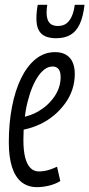

<svg xmlns="http://www.w3.org/2000/svg" viewBox="-20 -761 368 791"><path d="M66.3 -276.9Q85 -280 102.9 -286.2Q120.7 -292.3 136.6 -301.4Q178.2 -325.5 204 -362.9Q229.8 -400.3 229.8 -443.2Q229.8 -466.5 220.9 -476.8Q212.1 -487 197.1 -487Q165.5 -487 138.1 -448.2Q110.8 -409.4 93.6 -341.1Q76.4 -272.8 76.4 -184.5Q76.4 -141 83.7 -112.2Q91 -83.4 105.3 -69.1Q119.6 -54.7 139.9 -54.7Q151.5 -54.7 163.4 -56.7Q175.4 -58.7 188.2 -63.2Q201.1 -67.6 215 -74.2L228.4 -15.2Q208.2 -2.5 181.9 3.8Q155.7 10 132.7 10Q94.3 10 68.2 -11.2Q42.1 -32.5 29.2 -73.8Q16.3 -115.1 16.3 -174.2Q16.3 -252.6 29.3 -320.3Q42.3 -388.1 67 -438.7Q91.8 -489.3 127 -517.8Q162.2 -546.2 206.9 -546.2Q234.9 -546.2 253 -534.9Q271.1 -523.6 279.6 -503.5Q288.1 -483.3 288.1 -457.1Q288.1 -389.9 248.4 -335.1Q208.7 -280.3 147.1 -250.2Q125.3 -239.8 101.8 -232.9Q78.3 -226.1 55.2 -222.9ZM211 -603.5Q185.5 -603.5 167.3 -611.2Q149.2 -618.9 139.6 -636.6Q130 -654.4 130 -685Q130 -698.6 131.5 -713.7Q133 -728.9 135.6 -741.3H174.8Q173.4 -732.9 172.7 -725.5Q172 -718.2 172 -708.7Q172 -691.4 176.7 -679.1Q181.4 -666.8 191.6 -660.4Q201.8 -654 219 -654Q240.2 -654 254 -664.6Q267.8 -675.3 276.2 -694.9Q284.7 -714.5 288 -741.3H328.2Q322.6 -691.8 308.4 -661.6Q294.3 -631.4 270.5 -617.5Q246.7 -603.5 211 -603.5Z"/></svg>

Font: Georama ExtraCondensed Thin
Style: Italic
Weight: 100
Width: 2
Italic angle: -9°
Designer: Jean-Baptiste Levee
Foundry: Production Type
Version: Version 1.001